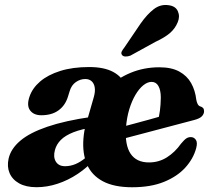

<svg xmlns="http://www.w3.org/2000/svg" viewBox="-20 -756 877 789"><path d="M322.9 -186.8Q327.7 -247.4 352.9 -300.4Q378.1 -353.5 419.9 -393.7Q461.8 -433.9 516.5 -456.7Q571.3 -479.5 634.7 -479.5Q684.8 -479.5 716.7 -462Q748.7 -444.5 765.4 -414.6Q782.2 -384.7 786.6 -346.5Q788.2 -336.6 792.1 -328.8Q796 -321 802.6 -318.9Q810 -317 814.3 -312.4Q818.6 -307.8 818.6 -298.9Q818.6 -287.9 809.9 -278.5Q801.3 -269.1 778.8 -263.1Q754.6 -256.7 718.7 -247.2Q682.8 -237.7 641.7 -226.9Q600.6 -216.1 560.5 -205.4Q520.4 -194.7 487.3 -186.2Q454.3 -177.7 434.5 -172.5Q414.7 -167.2 414.7 -167.2L409.7 -215.5Q409.7 -215.5 426.9 -220.1Q444.1 -224.7 471.7 -232Q499.3 -239.2 531.1 -247.8Q562.9 -256.4 593.4 -264.7Q624 -273 646 -279.6L628.6 -259.3Q634 -277.3 637.2 -301.3Q640.4 -325.2 640.8 -354.9Q640.8 -385.1 631.1 -402.3Q621.5 -419.5 602.9 -419.5Q586.1 -419.5 568.9 -405.6Q551.7 -391.7 536.7 -366.5Q521.7 -341.3 511.3 -307.1Q500.9 -272.9 497.7 -232Q492.5 -160.3 516.6 -124.4Q540.7 -88.5 592.1 -88.5Q632.9 -88.5 666.1 -109.6Q699.3 -130.7 723.9 -165.6Q737.1 -181.6 745.8 -187.3Q754.6 -193 765.1 -192.6Q777.4 -192.2 784.9 -181.3Q792.5 -170.5 786.1 -146.8Q774.6 -103.8 741.4 -67.2Q708.2 -30.7 653.8 -8.6Q599.5 13.5 523.1 13.5Q448.9 13.5 402.8 -11Q356.7 -35.6 337.4 -80.6Q318.1 -125.6 322.9 -186.8ZM101.3 -359Q113.1 -393.8 144.9 -421.1Q176.7 -448.4 227.5 -464.4Q278.4 -480.5 346.5 -480.5Q408.2 -480.5 445.7 -460.1Q483.2 -439.7 497.3 -401.9Q511.4 -364.1 501.6 -312.4L342 -275.2L365.7 -357.8Q372.1 -380.9 369.2 -397.2Q366.4 -413.5 356.3 -422.4Q346.3 -431.3 330.6 -431.3Q309.8 -431.3 291.7 -418.7Q273.6 -406.2 266.2 -381.2L258.7 -357.1Q247.4 -321.8 219.9 -302.1Q192.4 -282.3 149.1 -282.4Q118.2 -282.6 103.5 -302.6Q88.8 -322.5 101.3 -359ZM15.3 -104Q24.4 -144.5 63.1 -177.4Q101.7 -210.4 174.4 -235.2Q247 -260 356.4 -275.8L369.8 -234Q315.8 -226 281.9 -212.6Q248.1 -199.3 230 -181Q211.9 -162.7 205.8 -139.8Q197.9 -111 209.4 -92Q221 -73 247.3 -73Q269.3 -73 290.1 -81.7Q311 -90.5 330 -106.4Q349 -122.4 365.2 -143.2L369.9 -103.3Q339 -67.7 299.5 -41.5Q260 -15.2 216.8 -1Q173.7 13.3 130.2 13.3Q87 13.3 58.8 -2.4Q30.6 -18.2 19.4 -44.7Q8.1 -71.3 15.3 -104ZM557.7 -659.1Q584.3 -697 611.8 -718.2Q639.4 -739.4 672.1 -734.7Q701.5 -731.3 710.9 -709.7Q720.4 -688.1 710.2 -664.4Q699.5 -638.1 677.8 -619.7Q656.1 -601.3 618.9 -584.1L516 -527.5Q505.6 -523.6 495.8 -523.8Q486 -524.1 481.7 -529.7Q476.4 -536.5 480.3 -544.5Q484.3 -552.5 491.2 -561Z"/></svg>

Font: Fraunces
Style: Italic
Weight: 900
Italic angle: -16°
Version: Version 1.000;[0bf87f6ff]